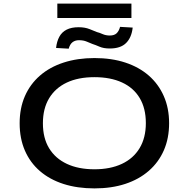

<svg xmlns="http://www.w3.org/2000/svg" viewBox="-20 -1036 1047 1065"><path d="M504 9Q409 9 332.5 -15.5Q256 -40 201.5 -87Q147 -134 118 -201Q89 -268 89 -352Q89 -436 118 -502.5Q147 -569 201.5 -616.5Q256 -664 333 -689Q410 -714 504 -714Q599 -714 675 -689Q751 -664 805 -617Q859 -570 888.5 -503Q918 -436 918 -353Q918 -269 889 -202.5Q860 -136 805.5 -88.5Q751 -41 675 -16Q599 9 504 9ZM504 -97Q592 -97 656 -127Q720 -157 754.5 -214.5Q789 -272 789 -353Q789 -435 755 -492Q721 -549 657 -578.5Q593 -608 504 -608Q414 -608 350.5 -578Q287 -548 252.5 -491Q218 -434 218 -352Q218 -270 252.5 -213.5Q287 -157 351 -127Q415 -97 504 -97ZM298 -936V-1016H709V-936ZM589 -767Q555 -767 532 -777Q509 -787 493 -792Q480 -797 461.5 -805Q443 -813 418 -813Q397 -813 382.5 -802Q368 -791 361 -766L291 -770Q295 -806 309 -832Q323 -858 349.5 -871.5Q376 -885 416 -885Q451 -885 477 -874.5Q503 -864 518 -858Q531 -855 549 -847Q567 -839 589 -839Q614 -839 627 -851.5Q640 -864 646 -887L716 -883Q710 -828 679.5 -797.5Q649 -767 589 -767Z"/></svg>

Font: Nunito Sans 7pt Expanded SemiBold
Style: Regular
Weight: 600
Width: 7
Designer: Vernon Adams
Foundry: Vernon Adams
Version: Version 3.101;gftools[0.9.27]